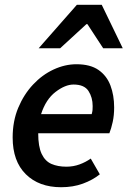

<svg xmlns="http://www.w3.org/2000/svg" viewBox="-20 -772 534 804"><path d="M288 -418Q253 -418 212.5 -387Q172 -356 152 -294H364Q367 -305 367.5 -311.5Q368 -318 368 -328Q368 -364 350.5 -391Q333 -418 288 -418ZM236 12Q143 12 88 -42.5Q33 -97 33 -196Q33 -265 56.5 -321Q80 -377 118.5 -418Q157 -459 204.5 -481Q252 -503 300 -503Q358 -503 392.5 -479Q427 -455 442.5 -414Q458 -373 458 -322Q458 -289 452 -261.5Q446 -234 438 -214H140Q140 -158 154.5 -127.5Q169 -97 195.5 -85.5Q222 -74 258 -74Q287 -74 313 -83.5Q339 -93 360 -108L398 -42Q368 -18 327 -3Q286 12 236 12ZM142 -570 302 -752H406L494 -570H412L346 -671H342L232 -570Z"/></svg>

Font: Source Sans 3 Semibold
Style: Italic
Weight: 600
Italic angle: -11°
Designer: Paul D. Hunt
Foundry: Adobe
Version: Version 3.052;hotconv 1.1.0;makeotfexe 2.6.0